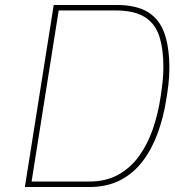

<svg xmlns="http://www.w3.org/2000/svg" viewBox="-20 -752 703 772"><path d="M80 0 196 -732H448Q528 -732 574.5 -703.5Q621 -675 641 -618.5Q661 -562 661 -478Q661 -447 657.5 -415.5Q654 -384 649 -355Q638 -283 615 -219Q592 -155 555 -105.5Q518 -56 464.5 -28Q411 0 339 0ZM107 -22H338Q406 -22 455.5 -49.5Q505 -77 539.5 -125Q574 -173 595 -234.5Q616 -296 626 -364Q631 -396 634 -426Q637 -456 637 -481Q637 -555 620.5 -606Q604 -657 562 -683.5Q520 -710 443 -710H216Z"/></svg>

Font: Exo Thin Thin
Style: Italic
Weight: 250
Italic angle: -9°
Version: Version 2.000